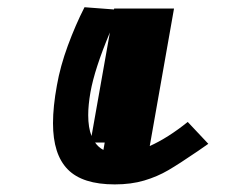

<svg xmlns="http://www.w3.org/2000/svg" viewBox="-20 -748 640 518"><path d="M123 -415.5Q123 -460.5 133.5 -517.5Q142.5 -569 163 -624.8Q183.5 -680.5 208 -728.5L287.5 -722.5L288 -725H449.5L384 -354Q433 -376 486.5 -419L542 -360Q532 -353.5 514 -340.5Q463.5 -306 434 -288.8Q404.5 -271.5 369.2 -261Q334 -250.5 289.5 -250.5Q202.5 -250.5 162.8 -291Q123 -331.5 123 -415.5ZM218 -437.5Q218 -403.5 227 -381L276.5 -660.5Q235 -561.5 224 -499Q218 -464.5 218 -437.5ZM259 -343.5 262.5 -363.5H236.5Q246 -350 259 -343.5Z"/></svg>

Font: JuliaMono MediumItalic
Style: Regular
Weight: 500
Italic angle: -9°
Monospace: yes
Designer: cormullion
Foundry: corm
Version: Version 0.049; ttfautohint (v1.8.4)